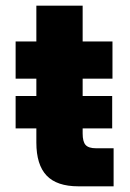

<svg xmlns="http://www.w3.org/2000/svg" viewBox="-20 -656 457 676"><path d="M380 0H256Q180 0 144 -38Q108 -76 108 -154V-204H35V-318H108V-379H35V-510H108V-636H271V-510H376V-379H271V-318H375V-204H271V-186Q271 -157 281.5 -145.5Q292 -134 318 -134H380Z"/></svg>

Font: Wix Madefor Text ExtraBold
Style: Regular
Weight: 800
Designer: Dalton Maag Ltd
Foundry: Dalton Maag Ltd
Version: Version 3.100